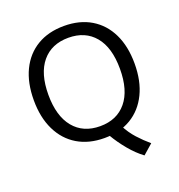

<svg xmlns="http://www.w3.org/2000/svg" viewBox="-158 -851 1091 1172"><g transform="rotate(-20 387.5 -264.5)"><path d="M580 191Q535 158 493 107.5Q451 57 420 4L508 -27Q534 24 569.5 63Q605 102 644 135ZM388 8Q287 8 213.5 -36Q140 -80 100 -162Q60 -244 60 -356Q60 -469 99.5 -550.5Q139 -632 212.5 -676Q286 -720 388 -720Q489 -720 562.5 -676Q636 -632 675.5 -550.5Q715 -469 715 -357Q715 -244 675 -162Q635 -80 562 -36Q489 8 388 8ZM388 -69Q497 -69 558.5 -143.5Q620 -218 620 -357Q620 -496 558.5 -569.5Q497 -643 388 -643Q278 -643 216.5 -569Q155 -495 155 -357Q155 -219 216.5 -144Q278 -69 388 -69Z"/></g></svg>

Font: Muli Medium
Style: Regular
Weight: 500
Designer: Vernon Adams
Foundry: Vernon Adams
Version: Version 2.100; ttfautohint (v1.8.1.43-b0c9)